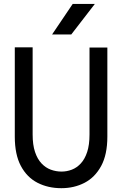

<svg xmlns="http://www.w3.org/2000/svg" viewBox="-20 -976 640 1006"><path d="M301.5 10Q232 10 176.8 -18.2Q121.5 -46.5 89.5 -106.2Q57.5 -166 57.5 -260V-728H151V-271.5Q151 -217 163.5 -179.8Q176 -142.5 197.5 -119.8Q219 -97 246.2 -87Q273.5 -77 302.5 -77Q330 -77 356.2 -87Q382.5 -97 403.5 -119.8Q424.5 -142.5 436.8 -179.8Q449 -217 449 -271.5V-727H542.5V-260Q542.5 -166 510 -106.2Q477.5 -46.5 423 -18.2Q368.5 10 301.5 10ZM353.5 -795.5H253L361 -955.5H477Z"/></svg>

Font: Spline Sans Mono
Style: Regular
Weight: 400
Monospace: yes
Designer: Eben Sorkin, Mirko Velimirovic
Foundry: Sorkin Type
Version: Version 1.004